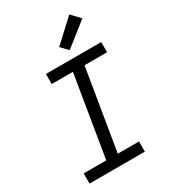

<svg xmlns="http://www.w3.org/2000/svg" viewBox="-234 -1097 1067 1209"><g transform="rotate(-30 300.0 -493.0)"><path d="M50 0V-74H214L311 -662H157V-735H559V-661H395L298 -74H452V0ZM362 -790 314 -840 472 -986 531 -924Z"/></g></svg>

Font: Iosevka Curly Extended Oblique
Style: Regular
Weight: 400
Width: 7
Italic angle: -9°
Monospace: yes
Designer: Belleve Invis
Foundry: Belleve Invis
Version: Version 11.1.0; ttfautohint (v1.8.3)